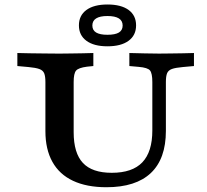

<svg xmlns="http://www.w3.org/2000/svg" viewBox="-20 -801 900 833"><path d="M177 -369.4V-445.2Q177 -469.8 171.8 -482.8Q166.6 -495.7 150.8 -501.5Q135 -507.3 103.7 -510.1L55.3 -514.5V-571Q77.7 -570.2 109.6 -569.8Q141.5 -569.4 173.6 -569Q205.7 -568.5 229.9 -568.5H237.9H243.2Q262.2 -568.5 287.6 -569Q313 -569.4 339.1 -569.8Q365.1 -570.2 385 -571V-514.5L357.4 -511.7Q320.4 -506.9 310 -494.6Q299.6 -482.3 299.6 -445.2V-369.4ZM441.6 11.3Q356 11.3 296.8 -16.6Q237.5 -44.4 207.3 -98.9Q177 -153.3 177 -231.9V-369.4H299.6V-227.5Q299.6 -136.9 339.7 -94.1Q379.7 -51.3 464.8 -51.3Q554.3 -51.3 597.6 -96.8Q640.9 -142.4 640.9 -234.8V-369.4H699.7V-233.1Q699.7 -112.2 634.6 -50.5Q569.4 11.3 441.6 11.3ZM640.9 -369.4V-445.2Q640.9 -482.7 630.9 -495.2Q620.8 -507.7 581.6 -510.9L541.2 -514.5V-571Q570.5 -570.2 607.7 -569.4Q644.9 -568.5 669.9 -568.5Q691.1 -568.5 719 -569Q747 -569.4 774.5 -569.8Q802 -570.2 821.5 -571V-514.5L773 -510.1Q741.4 -507.3 725.8 -501.7Q710.2 -496 705 -483.3Q699.7 -470.6 699.7 -445.2V-369.4ZM446 -600.1Q387.4 -600.1 354.9 -624.1Q322.4 -648 322.4 -691Q322.4 -733.9 354.9 -757.7Q387.4 -781.5 446.2 -781.5Q505.8 -781.5 538.1 -757.7Q570.4 -733.9 570.4 -691Q570.4 -648 537.9 -624.1Q505.4 -600.1 446 -600.1ZM445.8 -650.1Q479.8 -650.1 496 -660Q512.1 -669.9 512.1 -690.4Q512.1 -710.9 495.6 -721.2Q479 -731.5 446 -731.5Q413.7 -731.5 397.2 -721.2Q380.7 -710.9 380.7 -690.4Q380.7 -669.8 397 -660Q413.4 -650.1 445.8 -650.1Z"/></svg>

Font: Playfair 5pt SemiExpanded Light
Style: Regular
Weight: 300
Width: 6
Designer: Claus Eggers Sørensen
Foundry: Claus Eggers Sørensen
Version: Version 2.203